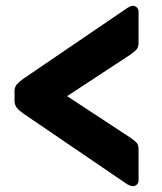

<svg xmlns="http://www.w3.org/2000/svg" viewBox="-20 -648 557 661"><path d="M436 -7Q433 -7 428.5 -9Q424 -11 419 -13L59 -258Q45 -268 37.5 -277.5Q30 -287 30 -302V-333Q30 -348 37.5 -357Q45 -366 59 -376L419 -621Q424 -624 428.5 -626Q433 -628 436 -628Q445 -628 451 -622.5Q457 -617 457 -607V-500Q457 -484 448 -475.5Q439 -467 429 -460L211 -317L429 -174Q439 -167 448 -159Q457 -151 457 -135V-27Q457 -18 451 -12.5Q445 -7 436 -7Z"/></svg>

Font: Rubik Light
Style: Bold
Weight: 700
Version: Version 2.104